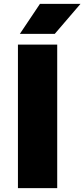

<svg xmlns="http://www.w3.org/2000/svg" viewBox="-20 -970 435 990"><path d="M72.5 0V-740H275V0ZM82.5 -795.5 186 -950H395L262.5 -795.5Z"/></svg>

Font: Encode Sans Expanded ExtraBold
Style: Regular
Weight: 800
Width: 7
Designer: Multiple Designers
Foundry: Impallari Type
Version: Version 3.000; ttfautohint (v1.8.3) -l 8 -r 50 -G 200 -x 14 